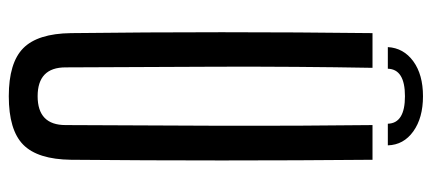

<svg xmlns="http://www.w3.org/2000/svg" viewBox="-286 -666 959 426"><g transform="rotate(90 193.0 -452.5)"><path d="M193 7Q119 7 86.5 -25Q54 -57 53 -131Q49 -466 53 -800H130Q127 -633 127.5 -459.5Q128 -286 129 -119Q129 -57 193 -57Q257 -57 257 -119Q258 -286 258.5 -459.5Q259 -633 257 -800H334Q337 -466 334 -131Q333 -57 300.5 -25Q268 7 193 7ZM84 -834Q86 -869 115.5 -890.5Q145 -912 193 -912Q241 -912 271 -890.5Q301 -869 302 -834H254Q253 -872 193 -872Q133 -872 132 -834Z"/></g></svg>

Font: Big Shoulders Display Medium
Style: Regular
Weight: 500
Designer: Patric King
Foundry: XO Type Co
Version: Version 1.000; ttfautohint (v1.8.2)